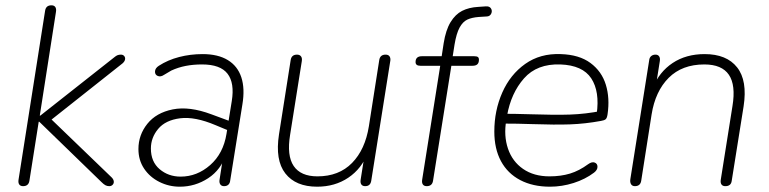

<svg xmlns="http://www.w3.org/2000/svg" viewBox="-20 -696 2899 724"><path d="M50 -19 150 -655Q153 -676 174 -676Q184 -676 188.5 -669.5Q193 -663 191 -651L130 -260H132L411 -480Q418 -486 423.5 -488Q429 -490 436 -490Q444 -490 448.5 -484.5Q453 -479 451.5 -471.5Q450 -464 442 -457L149 -225L155 -264L401 -27Q408 -20 409 -12.5Q410 -5 405 0.5Q400 6 392 6Q384 6 377.5 2.5Q371 -1 362 -10L128 -237H126L91 -15Q88 6 67 6Q57 6 52.5 -0.5Q48 -7 50 -19Z M502 -134Q502 -187 535.5 -229Q569 -271 631.5 -283.5Q694 -296 777 -265L858 -235L853 -199L793 -224Q715 -257 659.5 -250Q604 -243 576.5 -210Q549 -177 549 -136Q549 -86 582 -58Q615 -30 661 -30Q723 -30 772.5 -73.5Q822 -117 834 -191L854 -315Q865 -383 838 -418Q811 -453 742 -453Q709 -453 680.5 -447.5Q652 -442 626 -430Q613 -422 599 -414Q586 -405 575 -409.5Q564 -414 564.5 -426.5Q565 -439 579 -448Q613 -470 655.5 -481Q698 -492 744 -492Q802 -492 839 -469.5Q876 -447 890 -404.5Q904 -362 894 -302L848 -15Q847 -5 841 0.5Q835 6 825 6Q815 6 810.5 -1Q806 -8 808 -19L823 -116H833Q814 -56 765 -24Q716 8 658 8Q617 8 581 -10Q545 -28 523.5 -60Q502 -92 502 -134Z M1032 -189 1076 -469Q1079 -490 1100 -490Q1110 -490 1115 -483.5Q1120 -477 1118 -465L1074 -188Q1061 -109 1087.5 -70Q1114 -31 1177 -31Q1258 -31 1307.5 -81.5Q1357 -132 1371 -220L1410 -469Q1413 -490 1434 -490Q1444 -490 1448.5 -484Q1453 -478 1452 -468L1380 -15Q1377 6 1357 6Q1347 6 1342.5 -0.5Q1338 -7 1340 -19L1356 -120H1367Q1344 -60 1293.5 -26Q1243 8 1176 8Q1095 8 1056 -42Q1017 -92 1032 -189Z M1572 -19 1640 -448H1565Q1556 -448 1551.5 -451.5Q1547 -455 1547 -462Q1547 -473 1553 -478.5Q1559 -484 1571 -484H1654L1644 -474L1653 -533Q1661 -583 1679 -612.5Q1697 -642 1722.5 -655Q1748 -668 1783 -670L1812 -672Q1826 -673 1831.5 -664Q1837 -655 1832.5 -645Q1828 -635 1817 -634L1785 -632Q1759 -630 1742 -622Q1725 -614 1713 -592Q1701 -570 1694 -528L1686 -477L1681 -484H1768Q1778 -484 1782 -481Q1786 -478 1786 -471Q1786 -459 1780 -453.5Q1774 -448 1762 -448H1682L1613 -15Q1610 6 1589 6Q1579 6 1574.5 -0.5Q1570 -7 1572 -19Z M1844 -200Q1844 -279 1874 -347Q1904 -415 1960.5 -455Q2017 -495 2094 -492Q2164 -490 2206.5 -458.5Q2249 -427 2264.5 -376.5Q2280 -326 2271 -265Q2269 -251 2264 -246.5Q2259 -242 2246 -240Q2186 -229 2129.5 -227Q2073 -225 1987 -228Q1960 -229 1931 -229.5Q1902 -230 1872 -230L1878 -267Q1918 -267 1986 -265Q2072 -262 2130 -264Q2188 -266 2249 -278L2230 -266Q2242 -351 2209.5 -400.5Q2177 -450 2093 -453Q2005 -456 1956 -400.5Q1907 -345 1892 -260L1889 -242Q1879 -184 1895.5 -135.5Q1912 -87 1952.5 -59Q1993 -31 2052 -31Q2095 -31 2129.5 -41.5Q2164 -52 2198 -77Q2212 -87 2222.5 -83Q2233 -79 2233 -67Q2233 -55 2220 -45Q2187 -20 2143 -6Q2099 8 2054 8Q1989 8 1941.5 -17Q1894 -42 1869 -88.5Q1844 -135 1844 -200Z M2357 -21 2428 -469Q2429 -479 2435.5 -484.5Q2442 -490 2452 -490Q2461 -490 2465.5 -483.5Q2470 -477 2468 -465L2452 -364H2441Q2466 -425 2516.5 -458.5Q2567 -492 2637 -492Q2720 -492 2759.5 -442Q2799 -392 2784 -295L2739 -13Q2736 6 2715 6Q2705 6 2700.5 -0.5Q2696 -7 2698 -19L2742 -296Q2755 -375 2728.5 -414Q2702 -453 2636 -453Q2552 -453 2501.5 -402.5Q2451 -352 2437 -264L2398 -15Q2395 6 2374 6Q2364 6 2359.5 -1.5Q2355 -9 2357 -21Z"/></svg>

Font: SN Pro Thin
Style: Italic
Weight: 200
Italic angle: -9°
Designer: Tobias Whetton
Foundry: Supernotes
Version: Version 1.003;Glyphs 3.3 (3324)